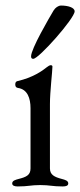

<svg xmlns="http://www.w3.org/2000/svg" viewBox="-20 -669 289 692"><path d="M100 -457C120 -457 249 -603 249 -628C249 -642 225 -649 200 -649C190 -649 179 -641 173 -631C157 -604 92 -493 92 -466C92 -459 95 -457 100 -457ZM44 3C83 3 90 -2 125 -2C160 -2 168 3 206 3C219 3 226 0 226 -8C226 -18 214 -21 203 -24C176 -31 160 -39 160 -62V-294C160 -339 169 -413 169 -429C169 -432 167 -434 163 -434C159 -434 154 -431 149 -427C132 -413 97 -389 44 -377C38 -376 35 -372 35 -365C35 -357 38 -353 45 -352C79 -347 90 -315 90 -279V-62C90 -38 75 -31 47 -24C36 -21 24 -18 24 -8C24 0 32 3 44 3Z"/></svg>

Font: EB Garamond
Style: Regular
Weight: 400
Designer: Georg Duffner and Octavio Pardo
Foundry: Georg Duffner
Version: Version 1.000;PS 001.000;hotconv 1.0.88;makeotf.lib2.5.64775